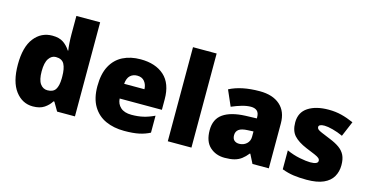

<svg xmlns="http://www.w3.org/2000/svg" viewBox="-78 -1124 2879 1498"><g transform="rotate(15 1362.0 -375.0)"><path d="M238 10Q153 10 97.5 -63Q42 -136 42 -276Q42 -418 98.5 -490.5Q155 -563 245 -563Q301 -563 334.5 -540Q368 -517 390 -482H394Q390 -503 387.5 -540Q385 -577 385 -612V-760H577V0H433L392 -70H385Q365 -37 330 -13.5Q295 10 238 10ZM316 -141Q362 -141 381 -170Q400 -199 401 -259V-274Q401 -339 382.5 -374Q364 -409 314 -409Q280 -409 257.5 -376Q235 -343 235 -273Q235 -204 257.5 -172.5Q280 -141 316 -141Z M958 -563Q1079 -563 1149 -500Q1219 -437 1219 -310V-225H878Q880 -182 910.5 -154Q941 -126 999 -126Q1051 -126 1094 -136Q1137 -146 1183 -168V-31Q1143 -10 1095.5 0Q1048 10 976 10Q892 10 826.5 -19.5Q761 -49 723 -112Q685 -175 685 -273Q685 -373 719.5 -437Q754 -501 815.5 -532Q877 -563 958 -563ZM965 -433Q931 -433 908.5 -412Q886 -391 882 -345H1046Q1045 -382 1024.5 -407.5Q1004 -433 965 -433Z M1518 0H1327V-760H1518Z M1920 -563Q2025 -563 2084 -511Q2143 -459 2143 -363V0H2011L1974 -73H1970Q1947 -44 1922.5 -25.5Q1898 -7 1866 1.5Q1834 10 1788 10Q1716 10 1668 -34Q1620 -78 1620 -169Q1620 -258 1681.5 -301Q1743 -344 1860 -349L1952 -352V-360Q1952 -397 1934 -412.5Q1916 -428 1885 -428Q1852 -428 1812 -416.5Q1772 -405 1731 -387L1676 -513Q1724 -538 1784.5 -550.5Q1845 -563 1920 -563ZM1909 -245Q1857 -243 1835.5 -226.5Q1814 -210 1814 -180Q1814 -152 1829 -138.5Q1844 -125 1869 -125Q1904 -125 1928.5 -147Q1953 -169 1953 -204V-247Z M2684 -170Q2684 -118 2660.5 -77Q2637 -36 2585.5 -13Q2534 10 2450 10Q2391 10 2344.5 3.5Q2298 -3 2250 -21V-174Q2303 -150 2357 -139.5Q2411 -129 2442 -129Q2504 -129 2504 -157Q2504 -169 2494 -178Q2484 -187 2458.5 -198Q2433 -209 2386 -228Q2317 -257 2283 -294.5Q2249 -332 2249 -400Q2249 -481 2311.5 -522Q2374 -563 2477 -563Q2532 -563 2580 -551Q2628 -539 2680 -516L2628 -393Q2587 -412 2545 -423Q2503 -434 2478 -434Q2431 -434 2431 -411Q2431 -401 2439.5 -393Q2448 -385 2472 -375Q2496 -365 2542 -346Q2590 -327 2621.5 -304.5Q2653 -282 2668.5 -250.5Q2684 -219 2684 -170Z"/></g></svg>

Font: Noto Sans Cherokee Black
Style: Regular
Weight: 900
Designer: Monotype Design Team
Foundry: Monotype Imaging Inc.
Version: Version 2.001; ttfautohint (v1.8.4.7-5d5b)